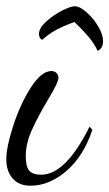

<svg xmlns="http://www.w3.org/2000/svg" viewBox="-25 -565 348 611"><path d="M-5 -58Q-5 -97 17.5 -166Q40 -235 73.5 -287Q107 -339 139 -339Q148 -339 154.5 -333Q161 -327 161 -317Q161 -303 129 -250Q96 -195 76.5 -151.5Q57 -108 57 -69Q57 -34 68.5 -21.5Q80 -9 106 -9Q184 -9 260 -162L269 -152Q241 -68 186.5 -21Q132 26 72 26Q35 26 15 2.5Q-5 -21 -5 -58ZM212 -495Q178 -483 154 -470Q130 -457 109 -438Q99 -444 99 -457Q99 -475 121 -495.5Q143 -516 171 -530.5Q199 -545 213 -545Q229 -545 250.5 -526Q272 -507 287.5 -481Q303 -455 303 -434Q303 -412 286 -403Q273 -429 256 -449Q239 -469 212 -495Z"/></svg>

Font: Dancing Script
Style: Regular
Weight: 400
Designer: Pablo Impallari
Foundry: Pablo Impallari
Version: Version 2.000